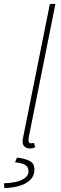

<svg xmlns="http://www.w3.org/2000/svg" viewBox="-64 -742 310 970"><path d="M86 8Q71 8 60.5 -1Q50 -10 50 -28Q50 -33 51.5 -40Q53 -47 54 -54L188 -722H216L82 -52Q81 -45 80.5 -40Q80 -35 80 -32Q80 -18 94 -18Q97 -18 99.5 -18.5Q102 -19 108 -20L114 2Q107 5 101 6.5Q95 8 86 8ZM-42 208 -44 184Q18 182 49 165.5Q80 149 80 124Q80 101 63 91Q46 81 12 78L22 54Q58 59 77 67Q96 75 103 86.5Q110 98 110 116Q110 144 91 164.5Q72 185 37.5 196Q3 207 -42 208Z"/></svg>

Font: Source Sans 3 VF
Style: Italic
Weight: 200
Italic angle: -11°
Designer: Paul D. Hunt
Foundry: Adobe Systems Incorporated
Version: Version 3.042;hotconv 1.0.118;makeotfexe 2.5.65603